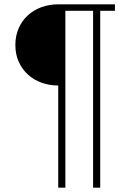

<svg xmlns="http://www.w3.org/2000/svg" viewBox="-20 -718 645 887"><path d="M249 -323Q208 -323 172 -336Q136 -349 109 -373.5Q82 -398 66.5 -432.5Q51 -467 51 -510Q51 -553 66.5 -588Q82 -623 109 -647.5Q136 -672 172 -685Q208 -698 249 -698H511V-668H443V149H410V-668H282V149H249Z"/></svg>

Font: IBM Plex Sans ExtLt
Style: Regular
Weight: 200
Designer: Mike Abbink, Paul van der Laan, Pieter van Rosmalen
Foundry: Bold Monday
Version: Version 3.005